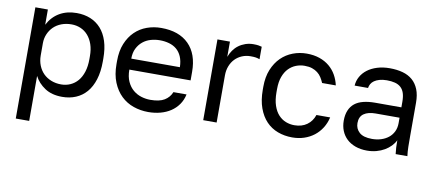

<svg xmlns="http://www.w3.org/2000/svg" viewBox="-67 -791 2819 1241"><g transform="rotate(10 1342.5 -170.0)"><path d="M80 200V-530H162V-430Q176 -457 195 -477.5Q214 -498 238 -512Q262 -526 290 -533Q318 -540 350 -540Q400 -540 440.5 -523.5Q481 -507 510 -474.5Q539 -442 554.5 -393.5Q570 -345 570 -280V-260Q570 -193 554 -142Q538 -91 509 -57.5Q480 -24 439.5 -7Q399 10 350 10Q282 10 236.5 -20Q191 -50 168 -95V200ZM330 -68Q362 -68 390 -80.5Q418 -93 438.5 -117Q459 -141 470.5 -177Q482 -213 482 -260V-280Q482 -324 470.5 -357.5Q459 -391 438.5 -414.5Q418 -438 390 -450Q362 -462 330 -462Q294 -462 264 -450.5Q234 -439 213 -418.5Q192 -398 180 -370Q168 -342 168 -310V-230Q168 -194 180 -164Q192 -134 213 -113Q234 -92 264 -80Q294 -68 330 -68Z M915 10Q864 10 818 -6Q772 -22 737 -55.5Q702 -89 681 -140Q660 -191 660 -260V-280Q660 -346 680 -394.5Q700 -443 733.5 -475.5Q767 -508 811.5 -524Q856 -540 905 -540Q1022 -540 1086 -476Q1150 -412 1150 -295V-239H748Q748 -193 763 -160.5Q778 -128 802 -108Q826 -88 855.5 -79Q885 -70 915 -70Q975 -70 1007.5 -90Q1040 -110 1054 -145H1140Q1132 -107 1111.5 -78Q1091 -49 1061.5 -29.5Q1032 -10 994.5 0Q957 10 915 10ZM748 -311H1067Q1066 -352 1053.5 -380.5Q1041 -409 1020 -426.5Q999 -444 970.5 -452Q942 -460 910 -460Q879 -460 850 -451.5Q821 -443 798.5 -424.5Q776 -406 762 -378Q748 -350 748 -311Z M1275 0V-530H1357V-430Q1366 -454 1380 -474Q1394 -494 1413.5 -508.5Q1433 -523 1457.5 -531.5Q1482 -540 1510 -540Q1530 -540 1542.5 -538Q1555 -536 1565 -533V-451Q1552 -456 1539.5 -458Q1527 -460 1505 -460Q1475 -460 1449 -449Q1423 -438 1404 -418.5Q1385 -399 1374 -371Q1363 -343 1363 -310V0Z M1860 10Q1809 10 1765 -6.5Q1721 -23 1689 -56.5Q1657 -90 1638.5 -141Q1620 -192 1620 -260V-280Q1620 -345 1640 -393.5Q1660 -442 1693 -474.5Q1726 -507 1769.5 -523.5Q1813 -540 1860 -540Q1907 -540 1944.5 -527Q1982 -514 2009.5 -491Q2037 -468 2054.5 -437Q2072 -406 2080 -370H1990Q1982 -389 1971.5 -405.5Q1961 -422 1945.5 -434Q1930 -446 1909.5 -453Q1889 -460 1860 -460Q1831 -460 1804 -449.5Q1777 -439 1756 -417.5Q1735 -396 1722.5 -362Q1710 -328 1710 -280V-260Q1710 -209 1722.5 -172.5Q1735 -136 1756 -113.5Q1777 -91 1804 -80.5Q1831 -70 1860 -70Q1909 -70 1942.5 -94Q1976 -118 1990 -160H2080Q2071 -121 2051 -89.5Q2031 -58 2002.5 -36Q1974 -14 1938 -2Q1902 10 1860 10Z M2351 10Q2308 10 2274 -2.5Q2240 -15 2217 -37Q2194 -59 2182 -89Q2170 -119 2170 -155Q2170 -194 2182 -222.5Q2194 -251 2216.5 -269Q2239 -287 2273 -295.5Q2307 -304 2350 -304H2522V-340Q2522 -374 2514.5 -397Q2507 -420 2491.5 -434Q2476 -448 2453 -454Q2430 -460 2400 -460Q2372 -460 2351.5 -454Q2331 -448 2317.5 -438.5Q2304 -429 2297 -416.5Q2290 -404 2288 -390H2200Q2202 -422 2217.5 -449.5Q2233 -477 2259.5 -497Q2286 -517 2323 -528.5Q2360 -540 2405 -540Q2452 -540 2490 -529.5Q2528 -519 2554.5 -496Q2581 -473 2595.5 -437Q2610 -401 2610 -350V-135Q2610 -93 2610.5 -61.5Q2611 -30 2615 0H2538Q2535 -23 2534 -43.5Q2533 -64 2533 -90Q2523 -69 2505.5 -51Q2488 -33 2465 -19.5Q2442 -6 2413 2Q2384 10 2351 10ZM2370 -70Q2401 -70 2428.5 -78.5Q2456 -87 2477 -103.5Q2498 -120 2510 -144.5Q2522 -169 2522 -200V-236H2365Q2316 -236 2288 -216.5Q2260 -197 2260 -155Q2260 -118 2286.5 -94Q2313 -70 2370 -70Z"/></g></svg>

Font: Golos Text VF
Style: Regular
Weight: 400
Designer: A.Korolkova, Vitaly Kuzmin
Foundry: ParaType Ltd
Version: Version 2.003